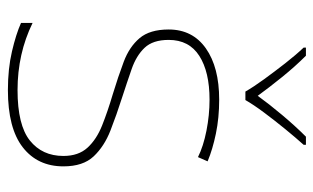

<svg xmlns="http://www.w3.org/2000/svg" viewBox="-178 -626 813 498"><g transform="rotate(90 229.0 -376.5)"><path d="M411 -134Q411 -67 361.5 -28.5Q312 10 213 10Q158 10 113 -0.5Q68 -11 39 -24V-54Q119 -15 213 -15Q304 -15 344 -47Q384 -79 384 -134Q384 -173 362.5 -196.5Q341 -220 304.5 -234.5Q268 -249 224 -262Q178 -276 139.5 -290.5Q101 -305 78.5 -331.5Q56 -358 56 -407Q56 -469 105 -503.5Q154 -538 238 -538Q285 -538 326 -529.5Q367 -521 398 -508L387 -483Q359 -497 318.5 -505Q278 -513 238 -513Q166 -513 124.5 -486.5Q83 -460 83 -407Q83 -366 103.5 -344.5Q124 -323 158.5 -311Q193 -299 233 -286Q277 -272 318 -256Q359 -240 385 -212.5Q411 -185 411 -134ZM217 -606Q205 -627 185 -654.5Q165 -682 143.5 -709.5Q122 -737 103 -757V-763H124Q152 -735 179.5 -701Q207 -667 228 -638Q249 -667 277.5 -701Q306 -735 334 -763H355V-757Q337 -737 314.5 -709.5Q292 -682 271.5 -654.5Q251 -627 239 -606Z"/></g></svg>

Font: Noto Sans Oriya Thin
Style: Regular
Weight: 100
Designer: Amélie Bonet and Sol Matas
Foundry: Google LLC
Version: Version 2.006; ttfautohint (v1.8.4.7-5d5b)